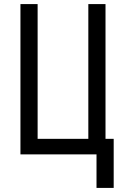

<svg xmlns="http://www.w3.org/2000/svg" viewBox="-20 -755 616 939"><path d="M536 164V-76H496V-735H412V-76H164V-735H80V0H452V164Z"/></svg>

Font: Iosevka SS01 Extended
Style: Regular
Weight: 400
Width: 7
Monospace: yes
Designer: Belleve Invis
Foundry: Belleve Invis
Version: Version 3.4.7; ttfautohint (v1.8.3)